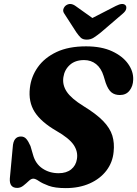

<svg xmlns="http://www.w3.org/2000/svg" viewBox="-20 -953 704 986"><path d="M317.5 13Q262 13 229.8 1Q197.5 -11 179.8 -23.2Q162 -35.5 151 -35.5Q140 -35.5 127.5 -23.5Q115 -11.5 100.2 0.2Q85.5 12 68.5 12Q27.5 12 30.5 -36L45.5 -197.5Q48.5 -252 87.5 -252Q104.5 -252 115.2 -239.5Q126 -227 136.5 -203L149.5 -158.5Q162 -112 198 -87.8Q234 -63.5 281 -63.5Q321 -63.5 345.5 -83.2Q370 -103 375 -136Q381.5 -174.5 358.2 -209Q335 -243.5 268.5 -281.5Q191 -326.5 158 -378.2Q125 -430 133.5 -501.5Q140 -559.5 174.2 -608Q208.5 -656.5 270.2 -685.8Q332 -715 422 -715Q501 -715 555.5 -689.8Q610 -664.5 638 -625Q666 -585.5 664 -543Q663 -510.5 645.2 -487.8Q627.5 -465 595.5 -465Q569.5 -465 552.5 -478.5Q535.5 -492 523 -527L512 -563Q499.5 -603 473.5 -623.8Q447.5 -644.5 412 -644.5Q366 -644.5 338.5 -619.5Q311 -594.5 305.5 -556.5Q299.5 -517 322.8 -482Q346 -447 409 -408Q474.5 -368 509.8 -331.5Q545 -295 556.8 -256.8Q568.5 -218.5 563.5 -173Q558.5 -119 526.5 -77Q494.5 -35 440.8 -11Q387 13 317.5 13ZM498 -786.5Q477.5 -770 461.5 -759.8Q445.5 -749.5 425.5 -749.5Q405 -749.5 394.5 -759.8Q384 -770 372.5 -786.5L310.5 -882.5Q301.5 -895.5 305.8 -907.2Q310 -919 319 -925.5Q341.5 -941 367.5 -922.5L454.5 -860.5L575 -922.5Q611 -941 625 -925.5Q630.5 -919 628 -907.2Q625.5 -895.5 610 -882.5Z"/></svg>

Font: Fraunces 9pt S050
Style: Bold Italic
Weight: 700
Italic angle: -16°
Version: Version 1.000; ttfautohint (v1.8.3)